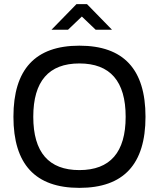

<svg xmlns="http://www.w3.org/2000/svg" viewBox="-20 -900 769 929"><path d="M364 9C151 9 45 -105 45 -335C45 -565 151 -679 364 -679C578 -679 684 -565 684 -335C684 -105 578 9 364 9ZM141 -335C141 -163 216 -77 364 -77C513 -77 588 -163 588 -335C588 -507 513 -593 364 -593C216 -593 141 -507 141 -335ZM229 -756H309L376 -820L443 -756H522L401 -880H350Z"/></svg>

Font: LT Wave Alt
Style: Regular
Weight: 400
Designer: Daniel Lyons
Version: Version 2.5 (Glyphs App)